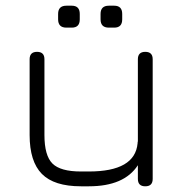

<svg xmlns="http://www.w3.org/2000/svg" viewBox="-20 -654 649 674"><path d="M213 -557Q184 -557 184 -586V-605Q184 -634 213 -634H232Q260 -634 260 -605V-586Q260 -557 232 -557ZM362 -557Q333 -557 333 -586V-605Q333 -634 362 -634H381Q409 -634 409 -605V-586Q409 -557 381 -557ZM84 -446Q84 -472 110 -472Q136 -472 136 -446V-180Q136 -108 164 -80Q192 -52 264 -52H292Q454 -52 463 -151Q463 -156 464 -158V-446Q464 -472 490 -472Q516 -472 516 -446V-26Q516 0 490 0Q464 0 464 -26V-74Q416 0 292 0H264Q170 0 127 -43.5Q84 -87 84 -180Z"/></svg>

Font: Jura
Style: Regular
Weight: 400
Designer: Daniel Johnson, Alexei Vanyashin
Foundry: Daniel Johnson
Version: Version 5.103